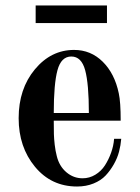

<svg xmlns="http://www.w3.org/2000/svg" viewBox="-20 -668 512 700"><path d="M48 -237C48 -167 67.8 -108 107.5 -60C147.2 -12 198.3 12 261 12C283 12 303 8.3 321 1C339 -6.3 353.7 -16 365 -28C376.3 -40 386.3 -53.7 395 -69C403.7 -84.3 410 -99.7 414 -115C418 -130.3 420.7 -146 422 -162H396C394.7 -144.7 391 -127.7 385 -111C379 -94.3 371.5 -79 362.5 -65C353.5 -51 341.8 -39.7 327.5 -31C313.2 -22.3 297.7 -18 281 -18C259 -18 239.3 -25.3 222 -40C204.7 -54.7 193 -74.3 187 -99C183.7 -111.7 181.2 -125.3 179.5 -140C177.8 -154.7 176.8 -167.7 176.5 -179C176.2 -190.3 176 -206.7 176 -228H420C420 -273.3 417.7 -306.7 413 -328C403 -376 383.5 -414.3 354.5 -443C325.5 -471.7 290.7 -486 250 -486C194 -486 146.3 -462.3 107 -415C67.7 -367.7 48 -308.3 48 -237ZM176 -256C176 -326.7 180.5 -378.7 189.5 -412C198.5 -445.3 215.3 -462 240 -462C264.7 -462 281.5 -445.3 290.5 -412C299.5 -378.7 304 -326.7 304 -256ZM110 -584H370V-648H110Z"/></svg>

Font: Km Standard TT
Style: Bold
Weight: 700
Designer: Alexey Kryukov <alexios@thessalonica.org.ru>
Version: Version 2.0.2